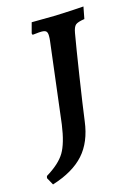

<svg xmlns="http://www.w3.org/2000/svg" viewBox="-115 -558 502 728"><g transform="rotate(-15 136.0 -194.0)"><path d="M132 -431Q132 -444 127 -449Q122 -454 109 -454Q99 -454 88 -452.5Q77 -451 73 -451L71 -457L82 -498L176 -499Q206 -500 241 -502Q276 -504 287 -505L278 -458Q251 -454 242.5 -446.5Q234 -439 230 -416Q221 -365 204 -254.5Q187 -144 179 -83Q169 -4 126.5 43.5Q84 91 1 117L-15 88L-13 80Q40 48 61 13Q82 -22 92 -94L131 -413Q132 -420 132 -431Z"/></g></svg>

Font: Alegreya SC Medium
Style: Italic
Weight: 500
Italic angle: -7°
Designer: Juan Pablo del Peral
Foundry: Huerta Tipografica
Version: Version 2.007; ttfautohint (v1.6)